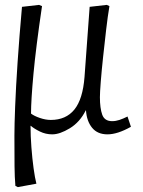

<svg xmlns="http://www.w3.org/2000/svg" viewBox="-20 -536 584 786"><path d="M53 230 43 225Q40 190 39.5 144.5Q39 99 39 19Q39 -23 42 -100Q45 -177 52 -281Q59 -385 70 -508L140 -516L152 -511Q127 -342 117 -233.5Q107 -125 107 -71Q120 -61 143.5 -53Q167 -45 188 -45Q250 -45 284.5 -87.5Q319 -130 326 -221L347 -508L417 -516L428 -511Q421 -470 414.5 -414Q408 -358 402 -302Q396 -246 392.5 -201.5Q389 -157 389 -138Q389 -93 398.5 -66.5Q408 -40 439 -40Q454 -40 469 -45Q484 -50 502 -59L516 -17Q461 14 420 14Q379 14 357 -13Q335 -40 332 -84H331Q307 -36 266 -11Q225 14 194 14Q167 14 143.5 2.5Q120 -9 106 -21H105Q105 20 108.5 66.5Q112 113 117.5 153Q123 193 129 216Z"/></svg>

Font: Literata 12pt Light
Style: Italic
Weight: 300
Italic angle: -2°
Designer: Latin by Veronika Burian and Jose Scaglione. Greek by Irene Vlachou. Cyrillic by Vera Evstafieva
Foundry: TypeTogether
Version: Version 3.002